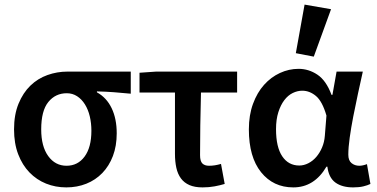

<svg xmlns="http://www.w3.org/2000/svg" viewBox="-20 -802 1638 834"><path d="M268 12Q221 12 180 -4.5Q139 -21 108 -53Q77 -85 59 -132Q41 -179 41 -240Q41 -304 60.5 -351.5Q80 -399 112 -430Q144 -461 186 -476Q228 -491 273 -491H548V-395Q507 -399 474 -401.5Q441 -404 401 -405V-401Q443 -378 465 -332Q487 -286 487 -223Q487 -168 470.5 -124.5Q454 -81 424.5 -50.5Q395 -20 355 -4Q315 12 268 12ZM269 -82Q318 -82 347.5 -122Q377 -162 377 -234Q377 -267 370 -296.5Q363 -326 349 -348.5Q335 -371 315 -384Q295 -397 270 -397Q221 -397 190 -359Q159 -321 159 -240Q159 -166 189.5 -124Q220 -82 269 -82Z M860 12Q826 12 803 2Q780 -8 766 -27Q752 -46 746 -73Q740 -100 740 -134V-400H586V-486L658 -491H1010V-400H853Q851 -326 850 -256.5Q849 -187 849 -128Q849 -102 859 -92Q869 -82 888 -82Q901 -82 913.5 -84Q926 -86 940 -90L956 -3Q936 3 912 7.5Q888 12 860 12Z M1254 12Q1167 12 1114 -54Q1061 -120 1061 -240Q1061 -302 1079 -351Q1097 -400 1127 -433.5Q1157 -467 1196 -485Q1235 -503 1277 -503Q1321 -503 1359 -477.5Q1397 -452 1420 -390H1424L1442 -491H1556Q1546 -446 1535 -395.5Q1524 -345 1514.5 -296Q1505 -247 1499 -204Q1493 -161 1493 -130Q1493 -105 1507 -93.5Q1521 -82 1541 -82Q1555 -82 1574 -89L1589 -3Q1577 3 1558.5 7.5Q1540 12 1514 12Q1466 12 1437 -9Q1408 -30 1402 -78H1398Q1345 12 1254 12ZM1280 -83Q1300 -83 1319.5 -93Q1339 -103 1354 -120.5Q1369 -138 1379 -161.5Q1389 -185 1391 -212L1398 -300Q1380 -362 1352.5 -385Q1325 -408 1293 -408Q1272 -408 1251.5 -398Q1231 -388 1215 -367Q1199 -346 1189 -314.5Q1179 -283 1179 -241Q1179 -163 1206 -123Q1233 -83 1280 -83ZM1265 -571 1303 -782 1418 -762 1343 -556Z"/></svg>

Font: CV Source Sans Light
Style: Bold
Weight: 600
Designer: Paul D. Hunt
Foundry: Adobe Systems Incorporated
Version: Version 3.001